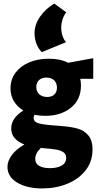

<svg xmlns="http://www.w3.org/2000/svg" viewBox="-20 -770 555 1079"><path d="M215 -477Q195 -497 184.5 -525Q174 -553 174 -584Q174 -631 205 -676Q236 -721 285 -750L352 -701Q338 -682 331 -659.5Q324 -637 324 -617Q324 -590 331.5 -568Q339 -546 351 -533ZM504 -327H431Q435 -311 435 -290Q435 -210 378.5 -164.5Q322 -119 234 -119Q202 -119 174 -125Q169 -117 169 -108Q169 -85 197 -77Q225 -69 298 -64L322 -62Q378 -58 415.5 -47.5Q453 -37 476.5 -9Q500 19 500 70Q500 138 461 187.5Q422 237 357.5 263Q293 289 217 289Q131 289 76.5 256Q22 223 22 168Q22 135 46 102Q70 69 117 42Q43 13 43 -48Q43 -106 111 -149Q77 -170 58 -201.5Q39 -233 39 -273Q39 -323 66.5 -360.5Q94 -398 143 -419Q192 -440 254 -440Q320 -440 363 -417L504 -443ZM300 -277Q300 -303 284.5 -318.5Q269 -334 241 -334Q214 -334 199 -319.5Q184 -305 184 -281Q184 -255 201 -240Q218 -225 245 -225Q271 -225 285.5 -239Q300 -253 300 -277ZM216 62Q212 62 210 61Q178 91 178 123Q178 149 200 162Q222 175 261 175Q301 175 326.5 160.5Q352 146 352 117Q352 95 335 84.5Q318 74 292.5 70Q267 66 216 62Z"/></svg>

Font: Ysabeau Heavy
Style: Regular
Weight: 800
Designer: Christian Thalmann (Catharsis Fonts)
Version: Version 0.003